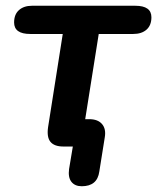

<svg xmlns="http://www.w3.org/2000/svg" viewBox="-20 -509 546 667"><path d="M264 138Q240 138 228 122.5Q216 107 220 78L233 0H200Q169 0 155.5 -16Q142 -32 147 -67L198 -391H85Q29 -391 29 -431Q29 -459 46 -474Q63 -489 91 -489H450Q506 -489 506 -449Q506 -421 489 -406Q472 -391 443 -391H323L276 -95H290Q320 -95 334.5 -78Q349 -61 344 -32L325 87Q318 138 264 138Z"/></svg>

Font: Nunito
Style: Bold Italic
Weight: 700
Italic angle: -9°
Designer: Vernon Adams
Foundry: Vernon Adams
Version: Version 3.601; ttfautohint (v1.8.2.53-6de2)